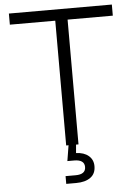

<svg xmlns="http://www.w3.org/2000/svg" viewBox="-61 -774 725 1024"><g transform="rotate(-5 301.5 -262.0)"><path d="M25.9 -668V-727.5H577.1V-668H335V0H269V-668ZM251.5 204.1V162.6H305.2Q359.4 162.6 359.4 123Q359.4 83.5 304.2 83.5H268.1L284.7 -18.6H321.8V0L317.9 44.9Q360.4 46.4 385 67.4Q409.7 88.4 409.7 123Q409.7 163.6 381.3 183.8Q353 204.1 305.2 204.1Z"/></g></svg>

Font: Inter Display Light
Style: Regular
Weight: 300
Designer: Rasmus Andersson
Foundry: rsms
Version: Version 4.000;git-a52131595